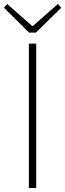

<svg xmlns="http://www.w3.org/2000/svg" viewBox="-35 -945 328 965"><path d="M110 0H147V-726H110ZM111 -781H145L273 -906L256 -925L131 -815H126L1 -925L-15 -906Z"/></svg>

Font: Noto Sans T Chinese Thin
Style: Regular
Weight: 100
Designer: Ryoko NISHIZUKA (kana & ideographs); Paul D. Hunt (Latin, Greek & Cyrillic); Wenlong ZHANG (bopomofo); Sandoll Communica
Foundry: Adobe Systems Incorporated
Version: Version 1.000;PS 1;hotconv 1.0.78;makeotf.lib2.5.61930